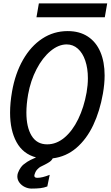

<svg xmlns="http://www.w3.org/2000/svg" viewBox="-20 -917 648 1124"><path d="M487 -376Q494.5 -419.5 494.5 -459Q494.5 -517 479.2 -562Q464 -607 435.8 -632Q407.5 -657 370.5 -657Q322.5 -657 275.8 -618.2Q229 -579.5 194 -512.2Q159 -445 144.5 -364Q134.5 -305.5 134.5 -258Q134.5 -172 165.2 -122Q196 -72 256 -72Q310.5 -72 357.5 -111.5Q404.5 -151 438 -220Q471.5 -289 487 -376ZM81.5 116Q81.5 105.5 85 95.5Q92 77 100.8 64.8Q109.5 52.5 116.8 46.8Q124 41 139 30.5Q153 21 191 4.5Q114.5 -16 76.8 -85Q39 -154 39 -257.5Q39 -315 50.5 -381Q69 -487 114.8 -567Q160.5 -647 227.5 -691Q294.5 -735 376 -735Q445.5 -735 494 -703.2Q542.5 -671.5 567.5 -613Q592.5 -554.5 592.5 -475Q592.5 -426.5 582.5 -369Q564.5 -266.5 525.8 -184.5Q487 -102.5 427 -51Q367 0.5 288.5 10Q282.5 22.5 269.8 31Q257 39.5 242 47Q222.5 56.5 216.2 59.8Q210 63 199.5 73.5Q189 84 184 99.5Q181 107 181 112Q181 124 198.5 124Q227.5 124 271 106.5L257 174.5Q237.5 182 216.2 184.5Q195 187 164.5 187Q145 187 125.5 177.8Q106 168.5 93.8 152Q81.5 135.5 81.5 116ZM207.5 -897H607.5L593.5 -816H193.5Z"/></svg>

Font: JuliaMono
Style: Italic
Weight: 400
Italic angle: -9°
Monospace: yes
Designer: cormullion
Foundry: corm
Version: Version 0.057; ttfautohint (v1.8.4)